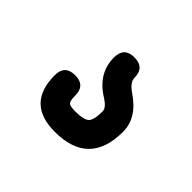

<svg xmlns="http://www.w3.org/2000/svg" viewBox="-76 -151 465 465"><g transform="rotate(45 157.0 82.0)"><path d="M147 214Q50 214 50 117Q50 82 85 82Q120 82 120 117Q120 135 124.5 139.5Q129 144 147 144Q176 144 185 135.5Q194 127 194 97Q194 85 174 72Q121 40 121 -15Q121 -50 156 -50Q191 -50 191 -15Q191 0 213 15Q264 49 264 97Q264 214 147 214Z"/></g></svg>

Font: Jura
Style: Bold
Weight: 700
Designer: Daniel Johnson, Alexei Vanyashin
Foundry: Daniel Johnson
Version: Version 5.103